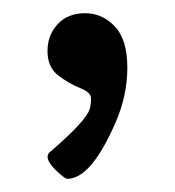

<svg xmlns="http://www.w3.org/2000/svg" viewBox="-20 -134 265 291"><path d="M155 52Q118 137 82 137Q79 137 70 129Q45 107 55 97Q111 49 116 31Q118 24 118 15Q118 6 101.5 -0.5Q85 -7 68.5 -19.5Q52 -32 52 -56.5Q52 -81 67.5 -97.5Q83 -114 109 -114Q135 -114 154 -94Q173 -74 173 -31.5Q173 11 155 52Z"/></svg>

Font: Esteban
Style: Regular
Weight: 400
Designer: Angelica Diaz Rivera
Foundry: Angelica Diaz Rivera
Version: Version 1.002